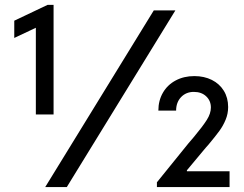

<svg xmlns="http://www.w3.org/2000/svg" viewBox="-20 -762 995 782"><path d="M126 -648.9 38.1 -607.4V-677.7L173.8 -742.2H198.2V-295.9H126ZM606.4 -719.7H694.3L252 0H164.1ZM619.1 -19.5 747.1 -177.7Q754.9 -187.5 770.5 -205.1Q806.2 -248 822.5 -273.9Q838.9 -299.8 838.9 -324.2Q838.9 -351.6 819.8 -369.6Q800.8 -387.7 769.5 -387.7Q737.8 -387.7 717.5 -366.5Q697.3 -345.2 697.3 -311.5H625Q625 -352.5 643.6 -384.5Q662.1 -416.5 695.6 -434.3Q729 -452.1 771.5 -452.1Q811.5 -452.1 842.8 -436.5Q874 -420.9 891.6 -392.3Q909.2 -363.8 909.2 -326.2Q909.2 -298.8 898.9 -274.2Q888.7 -249.5 873.5 -228.8Q858.4 -208 829.1 -172.9Q824.2 -167.5 819.3 -161.9Q814.5 -156.2 809.6 -150.4L741.2 -68.4V-64.5H915V0H619.1Z"/></svg>

Font: Reddit Sans Chocolate
Style: Regular
Weight: 400
Designer: Stephen Hutchings
Foundry: Reddit
Version: Version 1.013